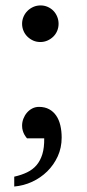

<svg xmlns="http://www.w3.org/2000/svg" viewBox="-20 -514 320 704"><path d="M206.1 -9.8Q206.1 27.8 191.7 59.3Q177.2 90.8 153.1 114.5Q128.9 138.2 97.7 152.6Q66.4 167 32.2 169.9V133.8Q58.6 127.9 79.3 117.9Q100.1 107.9 114 91.6Q127.9 75.2 135.3 51.3Q142.6 27.3 142.1 -6.8H79.1Q78.1 -7.8 75.2 -11.5Q72.3 -15.1 69.1 -21Q65.9 -26.9 63.5 -34.9Q61 -43 61 -53.2Q61 -66.4 65.7 -78.6Q70.3 -90.8 78.6 -100.6Q86.9 -110.4 98.1 -116.2Q109.4 -122.1 123 -122.1Q144.5 -122.1 160.2 -113.5Q175.8 -105 186 -90.1Q196.3 -75.2 201.2 -54.4Q206.1 -33.7 206.1 -9.8ZM194.8 -426.8Q194.8 -413.1 189.7 -400.9Q184.6 -388.7 175.3 -379.6Q166 -370.6 153.8 -365.2Q141.6 -359.9 127.9 -359.9Q113.8 -359.9 101.8 -365.2Q89.8 -370.6 80.6 -379.6Q71.3 -388.7 66.2 -400.9Q61 -413.1 61 -426.8Q61 -440.4 66.4 -452.9Q71.8 -465.3 81.1 -474.4Q90.3 -483.4 102.5 -488.8Q114.7 -494.1 128.9 -494.1Q142.6 -494.1 154.8 -488.8Q167 -483.4 175.8 -474.4Q184.6 -465.3 189.7 -452.9Q194.8 -440.4 194.8 -426.8Z"/></svg>

Font: BabelStone Ogham Pictish
Style: Bold
Weight: 700
Designer: Andrew West
Foundry: BabelStone
Version: Version 1.02 March 14, 2022